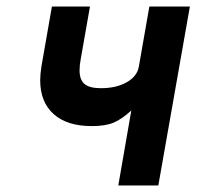

<svg xmlns="http://www.w3.org/2000/svg" viewBox="-20 -570 640 590"><path d="M383.5 -230.5Q354 -203.5 328.8 -193Q303.5 -182.5 262 -182.5Q186 -182.5 144.8 -219.5Q103.5 -256.5 103.5 -323.5Q103.5 -342 107.5 -367L139.5 -550H256.5L228 -388Q224.5 -370 224.5 -354Q224.5 -324.5 239.8 -311.8Q255 -299 290 -299Q337 -299 369 -317Q401 -335 406.5 -364.5L439 -550H563.5L466.5 0H343.5Z"/></svg>

Font: JuliaMono ExtraBold
Style: Italic
Weight: 800
Italic angle: -9°
Monospace: yes
Designer: cormullion
Foundry: corm
Version: Version 0.057; ttfautohint (v1.8.4)